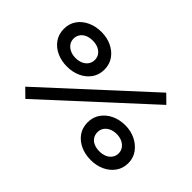

<svg xmlns="http://www.w3.org/2000/svg" viewBox="-123 -959 1297 1297"><g transform="rotate(45 525.5 -310.5)"><path d="M202 41 143 -17 845 -662 904 -604ZM246 -312Q192 -312 147.5 -332.5Q103 -353 77 -390.5Q51 -428 51 -478Q51 -528 77 -565Q103 -602 147.5 -622.5Q192 -643 246 -643Q300 -643 344 -622Q388 -601 414 -564Q440 -527 440 -477Q440 -427 414 -390Q388 -353 344 -332.5Q300 -312 246 -312ZM246 -394Q276 -394 299 -404.5Q322 -415 335 -434Q348 -453 348 -477Q348 -502 335 -520.5Q322 -539 299 -549.5Q276 -560 246 -560Q216 -560 193 -550Q170 -540 157 -521Q144 -502 144 -478Q144 -453 157 -434.5Q170 -416 193 -405Q216 -394 246 -394ZM806 21Q751 21 707 0.5Q663 -20 637 -57Q611 -94 611 -145Q611 -194 637 -231.5Q663 -269 707 -290Q751 -311 806 -311Q859 -311 903 -289.5Q947 -268 974 -230.5Q1001 -193 1001 -144Q1001 -94 974 -56.5Q947 -19 903 1Q859 21 806 21ZM806 -62Q835 -62 858 -72Q881 -82 894.5 -101Q908 -120 908 -144Q908 -169 894.5 -188Q881 -207 858 -217.5Q835 -228 806 -228Q776 -228 753 -217Q730 -206 717.5 -187.5Q705 -169 705 -145Q705 -120 717.5 -101Q730 -82 753 -72Q776 -62 806 -62Z"/></g></svg>

Font: BioRhyme SemiExpanded Medium
Style: Regular
Weight: 500
Width: 6
Designer: Aoife Mooney
Foundry: Aoife Mooney Type
Version: Version 1.600;gftools[0.9.33]